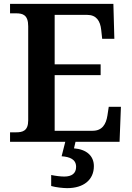

<svg xmlns="http://www.w3.org/2000/svg" viewBox="-20 -734 682 994"><path d="M466 126C466 73 428 39 363 34L371 0H599L606 -181H543L536 -135C529 -91 509 -57 460 -57H263V-345H501V-401H263V-657H431C479 -657 499 -626 504 -579L509 -533H572L567 -714H32V-665H63C98 -665 126 -657 126 -598V-111C126 -56 97 -49 63 -49H32V0H318L299 75C342 78 374 91 374 130C374 164 351 180 313 180C295 180 269 177 245 172V229C269 236 307 240 328 240C413 240 466 197 466 126Z"/></svg>

Font: Noto Serif Semi
Style: Regular
Weight: 600
Designer: Monotype Design Team
Foundry: Monotype Imaging Inc.
Version: Version 1.002